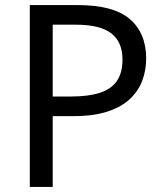

<svg xmlns="http://www.w3.org/2000/svg" viewBox="-20 -734 645 754"><path d="M286 -714Q426 -714 490 -659Q554 -604 554 -504Q554 -460 539.5 -419.5Q525 -379 492 -347Q459 -315 404 -296.5Q349 -278 269 -278H187V0H97V-714ZM278 -637H187V-355H259Q327 -355 372 -369.5Q417 -384 439 -416Q461 -448 461 -500Q461 -569 417 -603Q373 -637 278 -637Z"/></svg>

Font: umalayalam25
Style: Book
Weight: 400
Designer: Jelle Bosma - Monotype Design Team
Foundry: Monotype Imaging Inc.
Version: Version 2.003